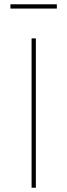

<svg xmlns="http://www.w3.org/2000/svg" viewBox="-20 -879 316 899"><path d="M147.9 0H127.9V-699.2H147.9ZM246.1 -838.9H28.8V-858.9H246.1Z"/></svg>

Font: Montserrat-Hairline
Style: Regular
Weight: 250
Designer: Julieta Ulanovsky
Foundry: Julieta Ulanovsky
Version: Version 1.000;PS 002.000;hotconv 1.0.70;makeotf.lib2.5.58329